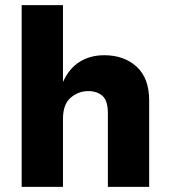

<svg xmlns="http://www.w3.org/2000/svg" viewBox="-20 -724 659 744"><path d="M64 0V-704H224V-406Q247 -458 288 -484Q329 -510 384 -510Q461 -510 509.5 -465.5Q558 -421 558 -335V0H398V-285Q398 -334 377 -352.5Q356 -371 322 -371Q284 -371 254 -345.5Q224 -320 224 -263V0Z"/></svg>

Font: Prodigy Sans
Style: Bold
Weight: 700
Designer: Wei Huang
Foundry: Wei Huang
Version: Version 1.003; ttfautohint (v1.8.3)